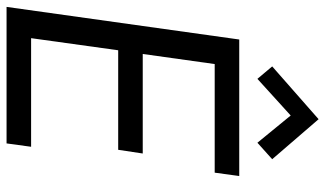

<svg xmlns="http://www.w3.org/2000/svg" viewBox="-218 -750 968 571"><g transform="rotate(90 265.5 -464.0)"><path d="M334 -928 177 -790 214 -746 323 -845 404 -746 453 -790ZM0 0H406L416 -73H93L129 -332H425L436 -405H140L170 -619H493L503 -692H97Z"/></g></svg>

Font: Cantarell
Style: Oblique
Weight: 400
Italic angle: -8°
Designer: Dave Crossland
Version: Version 0.024